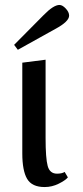

<svg xmlns="http://www.w3.org/2000/svg" viewBox="-20 -743 336 775"><path d="M70 -124V-490L164 -502V-186Q164 -104 172.5 -73Q181 -42 210 -42Q230 -42 241 -49L254 -27Q244 -15 217 -1.5Q190 12 160 12Q109 12 89.5 -21Q70 -54 70 -124ZM37 -562 156 -682Q196 -723 220 -723Q232 -723 245.5 -708.5Q259 -694 259 -680Q259 -656 203 -626L52 -542Z"/></svg>

Font: Linguistics Pro
Style: Regular
Weight: 400
Designer: Stefan Peev, Context Ltd
Foundry: Stefan Peev, Context Ltd
Version: Version 001.000